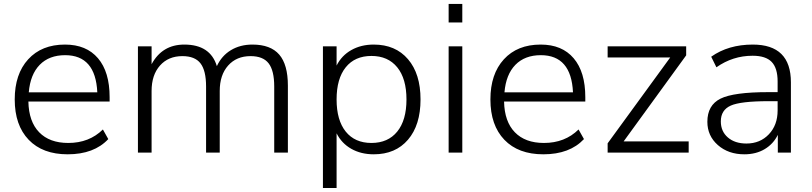

<svg xmlns="http://www.w3.org/2000/svg" viewBox="-20 -774 4120 974"><path d="M323.2 8.8Q196.3 8.8 125.5 -64.9Q54.7 -138.7 54.7 -269.5Q54.7 -398.4 123 -473.1Q191.4 -547.9 309.6 -547.9Q418 -547.9 477.1 -478.5Q536.1 -409.2 536.1 -281.2V-258.8H124Q126 -157.2 178.7 -103Q231.4 -48.8 326.2 -48.8Q432.6 -48.8 502 -117.2L529.3 -68.4Q457 8.8 323.2 8.8ZM126 -305.7H473.6Q464.8 -494.1 310.5 -494.1Q229.5 -494.1 181.6 -445.3Q133.8 -396.5 126 -305.7Z M679.7 0V-539.1H749V-448.2Q802.7 -547.9 915 -547.9Q1046.9 -547.9 1080.1 -438.5Q1104.5 -491.2 1151.4 -519.5Q1198.2 -547.9 1260.7 -547.9Q1352.5 -547.9 1396.5 -497.1Q1440.4 -446.3 1440.4 -339.8V0H1371.1V-335Q1371.1 -416 1342.8 -452.6Q1314.5 -489.3 1251 -489.3Q1179.7 -489.3 1137.2 -441.4Q1094.7 -393.6 1094.7 -312.5V0H1025.4V-335Q1025.4 -416 997.1 -452.6Q968.8 -489.3 905.3 -489.3Q834 -489.3 791.5 -441.4Q749 -393.6 749 -312.5V0Z M1876 -547.9Q1986.3 -547.9 2049.8 -473.6Q2113.3 -399.4 2113.3 -269.5Q2113.3 -139.6 2049.8 -65.4Q1986.3 8.8 1876 8.8Q1811.5 8.8 1762.2 -19Q1712.9 -46.9 1687.5 -97.7V179.7H1618.2V-539.1H1687.5V-441.4Q1712.9 -492.2 1762.2 -520Q1811.5 -547.9 1876 -547.9ZM1733.9 -432.6Q1687.5 -375 1687.5 -269.5Q1687.5 -164.1 1733.9 -106.4Q1780.3 -48.8 1864.3 -48.8Q1948.2 -48.8 1995.1 -106.4Q2042 -164.1 2042 -269.5Q2042 -375 1995.1 -432.6Q1948.2 -490.2 1864.3 -490.2Q1780.3 -490.2 1733.9 -432.6Z M2255.9 -660.2V-753.9H2325.2V-660.2ZM2255.9 0V-539.1H2325.2V0Z M2736.3 8.8Q2609.4 8.8 2538.6 -64.9Q2467.8 -138.7 2467.8 -269.5Q2467.8 -398.4 2536.1 -473.1Q2604.5 -547.9 2722.7 -547.9Q2831.1 -547.9 2890.1 -478.5Q2949.2 -409.2 2949.2 -281.2V-258.8H2537.1Q2539.1 -157.2 2591.8 -103Q2644.5 -48.8 2739.3 -48.8Q2845.7 -48.8 2915 -117.2L2942.4 -68.4Q2870.1 8.8 2736.3 8.8ZM2539.1 -305.7H2886.7Q2877.9 -494.1 2723.6 -494.1Q2642.6 -494.1 2594.7 -445.3Q2546.9 -396.5 2539.1 -305.7Z M3062.5 0V-46.9L3379.9 -482.4H3062.5V-539.1H3460.9V-493.2L3143.6 -56.6H3473.6V0Z M3755.9 8.8Q3674.8 8.8 3621.6 -38.1Q3568.4 -85 3568.4 -156.2Q3568.4 -240.2 3634.8 -273.4Q3701.2 -306.6 3877.9 -306.6H3924.8V-360.4Q3924.8 -428.7 3894.5 -460Q3864.3 -491.2 3797.9 -491.2Q3697.3 -491.2 3614.3 -432.6L3587.9 -486.3Q3674.8 -547.9 3798.8 -547.9Q3992.2 -547.9 3992.2 -356.4V0H3925.8V-89.8Q3903.3 -43.9 3859.4 -17.6Q3815.4 8.8 3755.9 8.8ZM3636.7 -158.2Q3636.7 -107.4 3672.4 -76.7Q3708 -45.9 3766.6 -45.9Q3835.9 -45.9 3880.4 -92.8Q3924.8 -139.6 3924.8 -213.9V-260.7H3878.9Q3737.3 -260.7 3687 -238.3Q3636.7 -215.8 3636.7 -158.2Z"/></svg>

Font: Min Sans Light
Style: Regular
Weight: 300
Designer: Jinseong-Kim, NotoSansCJK, Nunito
Foundry: Jinseong-Kim
Version: Version 1.400;Glyphs 3.1.2 (3151)